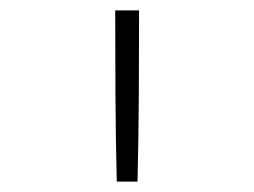

<svg xmlns="http://www.w3.org/2000/svg" viewBox="-20 -792 490 370"><path d="M205 -442Q203 -524 202.5 -606.5Q202 -689 202 -772H248Q248 -689 247.5 -606.5Q247 -524 245 -442Z"/></svg>

Font: Zed Sans Extralight Extended
Style: Regular
Weight: 200
Width: 7
Designer: Belleve Invis
Foundry: Belleve Invis
Version: Version 1.0.0; ttfautohint (v1.8.4)